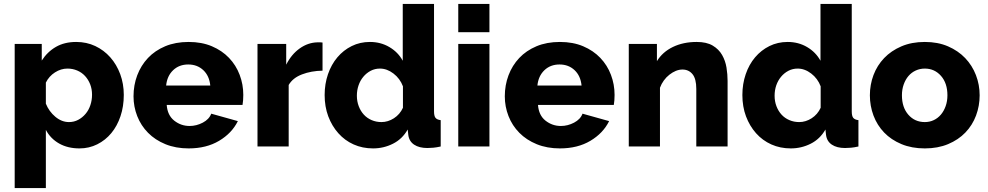

<svg xmlns="http://www.w3.org/2000/svg" viewBox="-20 -750 5060 983"><path d="M55.2 212.9V-524.9H193.8V-439.9Q222.7 -484.9 266.4 -510Q310.1 -535.2 370.1 -535.2Q423.3 -535.2 467.8 -514.2Q512.2 -493.2 544.7 -456.5Q577.1 -419.9 595.5 -370.4Q613.8 -320.8 613.8 -264.2Q613.8 -205.1 596.9 -155Q580.1 -105 550 -68.6Q520 -32.2 478 -11.2Q436 9.8 387.2 9.8Q327.1 9.8 283 -15.1Q238.8 -40 214.8 -85V212.9ZM214.8 -219.2Q231 -179.2 263.4 -152.1Q295.9 -125 333 -125Q358.9 -125 380.4 -136.5Q401.9 -147.9 418 -167Q434.1 -186 442.6 -211.4Q451.2 -236.8 451.2 -265.1Q451.2 -293.9 441.7 -318.4Q432.1 -342.8 415.5 -360.8Q398.9 -378.9 375.5 -388.9Q352.1 -398.9 325.2 -398.9Q292 -398.9 261.5 -379.4Q231 -359.9 214.8 -327.1Z M663.6 -256.8Q663.6 -314 682.6 -364.5Q701.7 -415 737.5 -453.1Q773.4 -491.2 825.9 -513.2Q878.4 -535.2 945.8 -535.2Q1012.7 -535.2 1064.7 -513.2Q1116.7 -491.2 1152.6 -453.6Q1188.5 -416 1207 -366.9Q1225.6 -317.9 1225.6 -264.2Q1225.6 -250 1224.6 -236.6Q1223.6 -223.1 1221.7 -212.9H833.5Q837.4 -159.7 872.1 -132.3Q906.7 -105 950.7 -105Q985.8 -105 1018.3 -122.1Q1050.8 -139.2 1061.5 -168L1197.8 -129.9Q1167 -67.9 1101.8 -29.1Q1036.6 9.8 945.8 9.8Q879.9 9.8 827.1 -11.7Q774.4 -33.2 738 -70.1Q701.7 -106.9 682.6 -155.5Q663.6 -204.1 663.6 -256.8ZM830.6 -312H1056.6Q1051.8 -361.8 1020.8 -390.9Q989.7 -419.9 943.8 -419.9Q897 -419.9 866.2 -390.4Q835.4 -360.8 830.6 -312Z M1298.3 0V-524.9H1445.3V-418.9Q1472.2 -472.2 1514.6 -502.2Q1557.1 -532.2 1605 -533.2Q1616.2 -533.2 1621.1 -533.2Q1626 -533.2 1631.3 -532.2V-388.2Q1573.2 -387.2 1526.1 -369.1Q1479 -351.1 1458 -314.9V0Z M1642.1 -263.2Q1642.1 -320.3 1659.2 -370.1Q1676.3 -419.9 1707.3 -456.5Q1738.3 -493.2 1780.8 -514.2Q1823.2 -535.2 1874 -535.2Q1929.2 -535.2 1973.6 -509Q2018.1 -482.9 2042 -439V-730H2202.1V-180.2Q2202.1 -156.2 2209.7 -146.7Q2217.3 -137.2 2236.3 -134.8V0Q2214.4 4.9 2198.2 6.3Q2182.1 7.8 2168 7.8Q2126 7.8 2100.1 -9.5Q2074.2 -26.9 2070.3 -60.1L2067.4 -86.9Q2039.6 -38.1 1991.9 -14.2Q1944.3 9.8 1890.1 9.8Q1835.9 9.8 1790.5 -10.5Q1745.1 -30.8 1712.2 -67.9Q1679.2 -105 1660.6 -154.5Q1642.1 -204.1 1642.1 -263.2ZM1807.1 -259.8Q1807.1 -231 1816.7 -206.1Q1826.2 -181.2 1842.8 -163.1Q1859.4 -145 1882.8 -135Q1906.2 -125 1933.1 -125Q1966.3 -125 1996.8 -144.5Q2027.3 -164.1 2043 -198.2V-308.1Q2027.8 -348.1 1994.6 -373.5Q1961.4 -398.9 1925.3 -398.9Q1899.4 -398.9 1877.7 -387.5Q1856 -376 1840.1 -356.9Q1824.2 -337.9 1815.7 -313Q1807.1 -288.1 1807.1 -259.8Z M2326.2 0V-524.9H2485.8V0ZM2326.2 -585V-730H2485.8V-585Z M2564.5 -256.8Q2564.5 -314 2583.5 -364.5Q2602.5 -415 2638.4 -453.1Q2674.3 -491.2 2726.8 -513.2Q2779.3 -535.2 2846.7 -535.2Q2913.6 -535.2 2965.6 -513.2Q3017.6 -491.2 3053.5 -453.6Q3089.4 -416 3107.9 -366.9Q3126.5 -317.9 3126.5 -264.2Q3126.5 -250 3125.5 -236.6Q3124.5 -223.1 3122.6 -212.9H2734.4Q2738.3 -159.7 2772.9 -132.3Q2807.6 -105 2851.6 -105Q2886.7 -105 2919.2 -122.1Q2951.7 -139.2 2962.4 -168L3098.6 -129.9Q3067.9 -67.9 3002.7 -29.1Q2937.5 9.8 2846.7 9.8Q2780.8 9.8 2728 -11.7Q2675.3 -33.2 2638.9 -70.1Q2602.5 -106.9 2583.5 -155.5Q2564.5 -204.1 2564.5 -256.8ZM2731.4 -312H2957.5Q2952.6 -361.8 2921.6 -390.9Q2890.6 -419.9 2844.7 -419.9Q2797.9 -419.9 2767.1 -390.4Q2736.3 -360.8 2731.4 -312Z M3199.2 0V-524.9H3343.3V-437Q3372.1 -483.9 3425 -509.5Q3478 -535.2 3546.9 -535.2Q3597.7 -535.2 3628.9 -516.6Q3660.2 -498 3677 -468.5Q3693.8 -439 3699.5 -404.1Q3705.1 -369.1 3705.1 -335.9V0H3544.9V-294.9Q3544.9 -346.7 3525.4 -370.4Q3505.9 -394 3474.1 -394Q3457 -394 3439.9 -387Q3422.9 -379.9 3407 -367.4Q3391.1 -355 3378.7 -337.9Q3366.2 -320.8 3358.9 -300.8V0Z M3780.8 -263.2Q3780.8 -320.3 3797.9 -370.1Q3814.9 -419.9 3845.9 -456.5Q3877 -493.2 3919.4 -514.2Q3961.9 -535.2 4012.7 -535.2Q4067.9 -535.2 4112.3 -509Q4156.7 -482.9 4180.7 -439V-730H4340.8V-180.2Q4340.8 -156.2 4348.4 -146.7Q4356 -137.2 4375 -134.8V0Q4353 4.9 4336.9 6.3Q4320.8 7.8 4306.6 7.8Q4264.6 7.8 4238.8 -9.5Q4212.9 -26.9 4209 -60.1L4206.1 -86.9Q4178.2 -38.1 4130.6 -14.2Q4083 9.8 4028.8 9.8Q3974.6 9.8 3929.2 -10.5Q3883.8 -30.8 3850.8 -67.9Q3817.9 -105 3799.3 -154.5Q3780.8 -204.1 3780.8 -263.2ZM3945.8 -259.8Q3945.8 -231 3955.3 -206.1Q3964.8 -181.2 3981.4 -163.1Q3998 -145 4021.5 -135Q4044.9 -125 4071.8 -125Q4105 -125 4135.5 -144.5Q4166 -164.1 4181.6 -198.2V-308.1Q4166.5 -348.1 4133.3 -373.5Q4100.1 -398.9 4064 -398.9Q4038.1 -398.9 4016.4 -387.5Q3994.6 -376 3978.8 -356.9Q3962.9 -337.9 3954.3 -313Q3945.8 -288.1 3945.8 -259.8Z M4433.6 -262.2Q4433.6 -316.4 4452.1 -365.7Q4470.7 -415 4506.6 -452.6Q4542.5 -490.2 4595 -512.7Q4647.5 -535.2 4714.8 -535.2Q4781.7 -535.2 4833.7 -512.7Q4885.7 -490.2 4921.6 -452.6Q4957.5 -415 4976.6 -365.5Q4995.6 -315.9 4995.6 -262.2Q4995.6 -208 4977.1 -158.4Q4958.5 -108.9 4922.6 -71.5Q4886.7 -34.2 4834.2 -12.2Q4781.7 9.8 4714.8 9.8Q4647.9 9.8 4595.2 -12.2Q4542.5 -34.2 4506.6 -71.5Q4470.7 -108.9 4452.1 -158.4Q4433.6 -208 4433.6 -262.2ZM4597.7 -262.2Q4597.7 -200.2 4630.6 -162.6Q4663.6 -125 4714.8 -125Q4739.7 -125 4760.7 -135Q4781.7 -145 4797.1 -163.1Q4812.5 -181.2 4821.5 -206.5Q4830.6 -231.9 4830.6 -262.2Q4830.6 -324.2 4797.6 -361.6Q4764.6 -398.9 4714.8 -398.9Q4689.9 -398.9 4668.2 -388.9Q4646.5 -378.9 4631.1 -360.8Q4615.7 -342.8 4606.7 -317.4Q4597.7 -292 4597.7 -262.2Z"/></svg>

Font: Raleway ExtraBold
Style: Regular
Weight: 800
Designer: Matt McInerney, Pablo Impallari, Rodrigo Fuenzalida
Foundry: Matt McInerney, Pablo Impallari, Rodrigo Fuenzalida
Version: Version 3.000g; ttfautohint (v1.5) -l 8 -r 28 -G 28 -x 14 -D